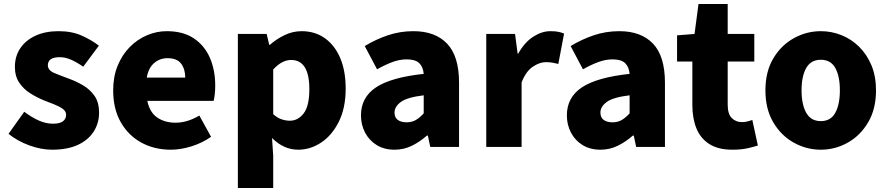

<svg xmlns="http://www.w3.org/2000/svg" viewBox="-20 -740 4472 967"><path d="M242 14Q187 14 127 -8Q67 -30 23 -66L102 -177Q141 -148 176.5 -132.5Q212 -117 246 -117Q281 -117 297 -129Q313 -141 313 -162Q313 -179 297 -191Q281 -203 255 -213.5Q229 -224 200 -235Q166 -249 132.5 -270Q99 -291 77 -323.5Q55 -356 55 -403Q55 -457 82.5 -497.5Q110 -538 159.5 -560.5Q209 -583 275 -583Q342 -583 392 -560.5Q442 -538 478 -510L399 -404Q368 -426 338.5 -439Q309 -452 281 -452Q221 -452 221 -411Q221 -386 253 -372.5Q285 -359 329 -343Q365 -330 399.5 -309.5Q434 -289 456.5 -256.5Q479 -224 479 -172Q479 -120 452 -77.5Q425 -35 372.5 -10.5Q320 14 242 14Z M840 14Q758 14 692.5 -21.5Q627 -57 588.5 -124Q550 -191 550 -285Q550 -354 572.5 -409Q595 -464 633.5 -503Q672 -542 720.5 -562.5Q769 -583 820 -583Q902 -583 956 -547Q1010 -511 1037 -449Q1064 -387 1064 -309Q1064 -285 1061.5 -264Q1059 -243 1056 -232H722Q734 -174 772 -148Q810 -122 864 -122Q923 -122 984 -158L1043 -51Q999 -20 944.5 -3Q890 14 840 14ZM719 -349H913Q913 -391 892.5 -419Q872 -447 823 -447Q786 -447 757 -423Q728 -399 719 -349Z M1178 207V-569H1323L1336 -514H1339Q1373 -544 1414 -563.5Q1455 -583 1499 -583Q1567 -583 1617 -547Q1667 -511 1694 -446.5Q1721 -382 1721 -294Q1721 -196 1686.5 -127Q1652 -58 1597.5 -22Q1543 14 1482 14Q1409 14 1350 -45L1356 44V207ZM1440 -132Q1481 -132 1509.5 -169Q1538 -206 1538 -291Q1538 -438 1446 -438Q1400 -438 1356 -390V-165Q1377 -146 1398.5 -139Q1420 -132 1440 -132Z M1967 14Q1915 14 1877 -9.5Q1839 -33 1818.5 -72.5Q1798 -112 1798 -159Q1798 -249 1873 -299.5Q1948 -350 2114 -368Q2111 -403 2091.5 -422Q2072 -441 2028 -441Q1994 -441 1958 -428Q1922 -415 1879 -391L1817 -508Q1873 -542 1934 -562.5Q1995 -583 2062 -583Q2172 -583 2232 -520Q2292 -457 2292 -323V0H2147L2135 -57H2130Q2095 -26 2054.5 -6Q2014 14 1967 14ZM2028 -124Q2055 -124 2075 -136Q2095 -148 2114 -169V-260Q2031 -250 1999 -226.5Q1967 -203 1967 -173Q1967 -148 1983.5 -136Q2000 -124 2028 -124Z M2429 0V-569H2574L2587 -470H2590Q2622 -527 2665.5 -555Q2709 -583 2752 -583Q2778 -583 2793.5 -579.5Q2809 -576 2821 -571L2792 -418Q2776 -422 2762 -424.5Q2748 -427 2729 -427Q2698 -427 2663.5 -404Q2629 -381 2607 -325V0Z M3004 14Q2952 14 2914 -9.5Q2876 -33 2855.5 -72.5Q2835 -112 2835 -159Q2835 -249 2910 -299.5Q2985 -350 3151 -368Q3148 -403 3128.5 -422Q3109 -441 3065 -441Q3031 -441 2995 -428Q2959 -415 2916 -391L2854 -508Q2910 -542 2971 -562.5Q3032 -583 3099 -583Q3209 -583 3269 -520Q3329 -457 3329 -323V0H3184L3172 -57H3167Q3132 -26 3091.5 -6Q3051 14 3004 14ZM3065 -124Q3092 -124 3112 -136Q3132 -148 3151 -169V-260Q3068 -250 3036 -226.5Q3004 -203 3004 -173Q3004 -148 3020.5 -136Q3037 -124 3065 -124Z M3668 14Q3597 14 3552.5 -14.5Q3508 -43 3487.5 -93.5Q3467 -144 3467 -211V-430H3390V-562L3478 -569L3498 -720H3645V-569H3779V-430H3645V-213Q3645 -166 3665.5 -145.5Q3686 -125 3717 -125Q3731 -125 3745 -128.5Q3759 -132 3769 -136L3797 -7Q3775 0 3743.5 7Q3712 14 3668 14Z M4114 14Q4042 14 3978 -21.5Q3914 -57 3874.5 -124Q3835 -191 3835 -285Q3835 -379 3874.5 -445.5Q3914 -512 3978 -547.5Q4042 -583 4114 -583Q4168 -583 4218 -563Q4268 -543 4307 -504.5Q4346 -466 4369 -411Q4392 -356 4392 -285Q4392 -191 4352.5 -124Q4313 -57 4249.5 -21.5Q4186 14 4114 14ZM4114 -130Q4164 -130 4187 -172Q4210 -214 4210 -285Q4210 -356 4187 -397.5Q4164 -439 4114 -439Q4064 -439 4040.5 -397.5Q4017 -356 4017 -285Q4017 -214 4040.5 -172Q4064 -130 4114 -130Z"/></svg>

Font: Source Han Sans CN Heavy
Style: Regular
Weight: 900
Designer: Ryoko NISHIZUKA 西塚涼子 (kana, bopomofo & ideographs); Paul D. Hunt (Latin, Greek & Cyrillic); Sandoll Communications 산돌커뮤니
Foundry: Adobe
Version: Version 2.000;hotconv 1.0.107;makeotfexe 2.5.65593